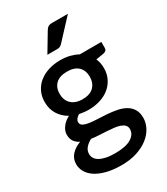

<svg xmlns="http://www.w3.org/2000/svg" viewBox="-220 -825 963 1105"><g transform="rotate(-30 262.0 -273.0)"><path d="M247.5 -519C218.8 -519 192.4 -515.2 168.3 -507.5C144.1 -499.8 123.2 -488.8 105.5 -474.5C87.8 -460.2 74.1 -442.8 64.3 -422.5C54.4 -402.2 49.5 -379.3 49.5 -354C49.5 -323 56.8 -295.8 71.3 -272.5C85.8 -249.2 105.7 -230.5 131 -216.5C120 -210.8 110.4 -204.5 102.3 -197.5C94.1 -190.5 87.3 -183.1 81.8 -175.2C76.3 -167.4 72.2 -159.5 69.5 -151.5C66.8 -143.5 65.5 -135.8 65.5 -128.5C65.5 -109.5 69.8 -94.2 78.3 -82.5C86.8 -70.8 98 -61.7 112 -55C86 -45.3 65.4 -32 50.3 -15C35.1 2 27.5 22.5 27.5 46.5C27.5 64.2 32.1 81.2 41.3 97.5C50.4 113.8 64.4 128.3 83.3 140.8C102.1 153.3 125.6 163.2 153.8 170.5C181.9 177.8 215 181.5 253 181.5C291.3 181.5 325.5 176.6 355.5 166.8C385.5 156.9 410.9 143.8 431.8 127.5C452.6 111.2 468.5 92.5 479.5 71.5C490.5 50.5 496 29 496 7C496 -17 491.2 -36.5 481.5 -51.5C471.8 -66.5 459.1 -78.4 443.3 -87.2C427.4 -96.1 409.3 -102.4 389 -106.3C368.7 -110.1 348 -112.8 327 -114.5C306 -116.2 285.3 -117.3 265 -118C244.7 -118.7 226.6 -120.2 210.8 -122.5C194.9 -124.8 182.2 -128.7 172.5 -134C162.8 -139.3 158 -147.5 158 -158.5C158 -165.2 160.3 -171.7 165 -178C169.7 -184.3 176.8 -190.3 186.5 -196C196.2 -194 206.1 -192.4 216.2 -191.3C226.4 -190.1 236.8 -189.5 247.5 -189.5C275.5 -189.5 301.5 -193.3 325.5 -201C349.5 -208.7 370.2 -219.7 387.5 -234C404.8 -248.3 418.4 -265.7 428.2 -286C438.1 -306.3 443 -329 443 -354C443 -377 438.7 -398.5 430 -418.5L481 -427C497 -430 505 -438.2 505 -451.5V-491.5H362C346 -500.2 328.4 -506.9 309.2 -511.8C290.1 -516.6 269.5 -519 247.5 -519ZM397 25C397 48 385.2 66.8 361.5 81.5C337.8 96.2 302.3 103.5 255 103.5C231.3 103.5 211.1 101.7 194.2 98C177.4 94.3 163.6 89.3 152.7 83C141.9 76.7 133.9 69.2 128.7 60.5C123.6 51.8 121 42.5 121 32.5C121 17.2 126 3.7 136 -8C146 -19.7 159 -29.7 175 -38C191 -35.7 207.7 -34.1 225 -33.3C242.3 -32.4 259.2 -31.5 275.5 -30.5C291.8 -29.5 307.4 -28.2 322.2 -26.5C337.1 -24.8 350 -22 361 -18C372 -14 380.7 -8.6 387.2 -1.8C393.7 5.1 397 14 397 25ZM247.5 -259.5C231.2 -259.5 216.7 -261.8 204.2 -266.3C191.7 -270.8 181.3 -277.1 173 -285.3C164.7 -293.4 158.3 -303.2 154 -314.5C149.7 -325.8 147.5 -338.2 147.5 -351.5C147.5 -379.5 155.9 -401.7 172.7 -418C189.6 -434.3 214.5 -442.5 247.5 -442.5C280.8 -442.5 305.8 -434.3 322.5 -418C339.2 -401.7 347.5 -379.5 347.5 -351.5C347.5 -324.2 339.2 -302 322.5 -285C305.8 -268 280.8 -259.5 247.5 -259.5ZM419.5 -728H315C303 -728 293.9 -726 287.7 -722C281.6 -718 276.2 -711.8 271.5 -703.5L199 -582.5H263C271.3 -582.5 278.1 -583.7 283.2 -586C288.4 -588.3 293.7 -592.5 299 -598.5Z"/></g></svg>

Font: Lato Semibold
Style: Regular
Weight: 600
Designer: Lukasz Dziedzic
Foundry: tyPoland Lukasz Dziedzic
Version: Version 2.006; 2014-01-15